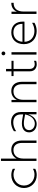

<svg xmlns="http://www.w3.org/2000/svg" viewBox="1591 -2373 787 4009"><g transform="rotate(-90 1984.5 -368.5)"><path d="M333 5C384 5 428 -7 465 -26V-75C427 -52 385 -42 343 -42C228 -42 115 -122 115 -261C115 -399 227 -480 342 -480C385 -480 427 -469 465 -446V-495C428 -514 383 -526 333 -526C179 -526 63 -412 63 -261C63 -110 179 5 333 5Z M628 0H678V-278C678 -402 746 -481 855 -481C948 -481 1005 -418 1005 -301V0H1055V-305C1055 -451 977 -526 862 -526C778 -526 711 -485 678 -415V-742H628Z M1602 0H1650V-325C1650 -472 1552 -531 1437 -531C1372 -531 1303 -509 1249 -471V-424C1303 -463 1371 -485 1431 -485C1526 -485 1600 -439 1600 -325V-279L1500 -296C1467 -302 1438 -305 1411 -305C1279 -305 1225 -237 1225 -151C1225 -64 1299 4 1398 4C1480 4 1561 -49 1602 -171ZM1272 -151C1272 -219 1318 -264 1417 -264C1439 -264 1465 -262 1493 -257L1600 -238C1572 -97 1488 -35 1408 -35C1334 -35 1272 -83 1272 -151Z M2089 -526C2002 -526 1935 -482 1903 -410V-522H1855V0H1905V-278C1905 -402 1972 -481 2081 -481C2174 -481 2231 -418 2231 -301V0H2281V-305C2281 -450 2203 -526 2089 -526Z M2720 -8V-53C2699 -43 2675 -37 2652 -37C2599 -37 2550 -67 2550 -141V-479H2720V-522H2550V-636H2500V-522H2401V-479H2500V-137C2500 -36 2573 5 2647 5C2672 5 2697 0 2720 -8Z M2849 0H2899V-522H2849ZM2874 -651C2896 -651 2914 -669 2914 -691C2914 -713 2896 -730 2874 -730C2852 -730 2834 -713 2834 -691C2834 -669 2852 -651 2874 -651Z M3340 4C3399 4 3459 -11 3513 -42V-92C3459 -59 3399 -43 3342 -43C3223 -43 3121 -112 3116 -251H3537C3538 -262 3538 -273 3538 -284C3538 -427 3460 -526 3311 -526C3166 -526 3067 -426 3067 -264C3067 -88 3196 4 3340 4ZM3491 -293H3117C3124 -411 3203 -482 3312 -482C3421 -482 3492 -415 3491 -293Z M3698 0H3748V-272C3748 -399 3809 -481 3930 -477V-526C3841 -526 3775 -484 3746 -409V-522H3698Z"/></g></svg>

Font: Chess Sans Light
Style: Regular
Weight: 300
Designer: Wolf Bōese
Foundry: Wolf Bōese
Version: Version 7.223;Glyphs 3.3 (3306)